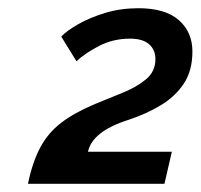

<svg xmlns="http://www.w3.org/2000/svg" viewBox="-20 -836 488 467"><path d="M48 -389Q59 -442 78 -477.5Q97 -513 129 -537.5Q161 -562 211 -583Q245 -597 278.5 -610.5Q312 -624 335 -643Q358 -662 358 -692Q358 -715 342.5 -728.5Q327 -742 296 -742Q255 -742 220.5 -724Q186 -706 166 -687L129 -747Q142 -761 170 -777Q198 -793 235.5 -804.5Q273 -816 317 -816Q382 -816 415 -787Q448 -758 448 -711Q448 -664 427 -632.5Q406 -601 371 -580Q336 -559 294 -545Q247 -530 223 -510.5Q199 -491 194 -467H398L380 -389Z"/></svg>

Font: Raleway
Style: Bold Italic
Weight: 700
Italic angle: -12°
Designer: Matt McInerney, Pablo Impallari, Rodrigo Fuenzalida
Foundry: Matt McInerney, Pablo Impallari, Rodrigo Fuenzalida
Version: Version 4.101;RELEASE